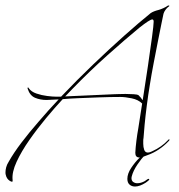

<svg xmlns="http://www.w3.org/2000/svg" viewBox="-48 -562 652 701"><path d="M-2 95Q0 106 -12 98.5Q-24 91 -27 76Q-28 74 -28 67Q-28 59 -25.5 49Q-23 39 -16 28Q2 -4 30.5 -41.5Q59 -79 94 -119Q111 -139 129 -159Q147 -179 166 -199H165Q154 -199 143.5 -198Q133 -197 122 -197Q99 -197 80 -205Q61 -213 53 -238Q52 -241 53.5 -242.5Q55 -244 57 -240Q66 -227 85 -220.5Q104 -214 124.5 -211.5Q145 -209 158 -209H175Q232 -269 291.5 -326Q351 -383 406 -432Q461 -481 502 -514Q512 -521 532 -526Q539 -528 549 -532.5Q559 -537 564 -541Q567 -543 569.5 -541.5Q572 -540 568 -538Q562 -534 556.5 -526.5Q551 -519 549 -512Q547 -503 541.5 -476Q536 -449 528.5 -411Q521 -373 513 -331.5Q505 -290 499 -252Q493 -216 488 -177Q483 -138 480 -106.5Q477 -75 476 -58Q475 -54 475 -48Q475 -42 475 -37Q475 -25 478.5 -15Q482 -5 492 -5Q498 -5 506 -9Q524 -17 539 -27.5Q554 -38 566 -51Q570 -56 570.5 -52.5Q571 -49 567 -46Q552 -30 532 -16.5Q512 -3 489 5Q483 7 475.5 10Q468 13 461 13Q446 13 446 -4Q447 -24 450 -48Q453 -72 457 -94L471 -184Q457 -198 433 -203Q409 -208 391 -208Q355 -208 314 -206.5Q273 -205 237.5 -203.5Q202 -202 181 -200Q153 -170 120.5 -131Q88 -92 59 -50.5Q30 -9 12.5 29Q-5 67 -2 95ZM473 -196Q483 -259 492 -320.5Q501 -382 507 -426.5Q513 -471 513 -483Q513 -491 508 -491Q499 -491 461 -461Q410 -419 345 -361Q280 -303 215 -236L190 -210L369 -218Q374 -218 385.5 -218.5Q397 -219 410 -219Q426 -219 440 -218Q454 -217 457 -215Q465 -208 473 -196ZM445 119Q433 119 425 112Q417 105 417 91Q417 72 431 51Q445 30 460.5 15Q476 0 478 0Q481 0 480 6Q469 16 453.5 39Q438 62 433 82Q433 83 432.5 84.5Q432 86 432 88Q432 98 438.5 102.5Q445 107 453 107Q467 107 481 99Q484 97 486.5 95Q489 93 493 91Q497 91 497 93Q496 97 484 105Q462 119 445 119Z"/></svg>

Font: Explora
Style: Regular
Weight: 400
Designer: Robert E. Leuschke
Foundry: Robert E. Leuschke
Version: Version 1.010